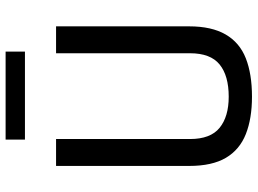

<svg xmlns="http://www.w3.org/2000/svg" viewBox="-137 -772 919 685"><g transform="rotate(-90 322.5 -429.5)"><path d="M320 10Q242 10 186.5 -12Q131 -34 102 -83Q73 -132 73 -214V-689H169V-211Q169 -138 209 -105.5Q249 -73 320 -73Q395 -73 435 -105.5Q475 -138 475 -211V-689H571V-214Q571 -134 542 -84Q513 -34 457 -12Q401 10 320 10ZM167 -800V-869H481V-800Z"/></g></svg>

Font: Cairo Play SemiBold
Style: Regular
Weight: 600
Designer: Mohamed Gaber, Accademia di Belle Arti di Urbino
Foundry: Kief Type Foundry, Accademia di Belle Arti di Urbino
Version: Version 3.130;gftools[0.9.24]